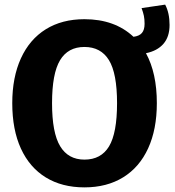

<svg xmlns="http://www.w3.org/2000/svg" viewBox="-20 -793 755 830"><path d="M611 -563Q658 -477 658 -347Q658 -234 620.5 -152Q583 -70 512.5 -26.5Q442 17 345 17Q248 17 178 -26Q108 -69 70.5 -150.5Q33 -232 33 -347Q33 -459 70.5 -541Q108 -623 178 -666.5Q248 -710 345 -710Q476 -710 557 -634Q582 -637 593.5 -650.5Q605 -664 605 -690Q605 -710 602 -724.5Q599 -739 592 -758L694 -773Q713 -737 713 -685Q713 -634 686.5 -603.5Q660 -573 611 -563ZM486 -347Q486 -476 451 -533Q416 -590 345 -590Q274 -590 239.5 -532.5Q205 -475 205 -347Q205 -219 240 -161Q275 -103 345 -103Q417 -103 451.5 -160.5Q486 -218 486 -347Z"/></svg>

Font: Fira Sans BGR
Style: Bold
Weight: 700
Designer: bBox Type GmbH & Carrois Corporate GbR & Edenspiekermann AG
Foundry: bBox Type GmbH & Carrois Corporate GbR & Edenspiekermann AG
Version: Version 4.301